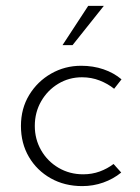

<svg xmlns="http://www.w3.org/2000/svg" viewBox="-20 -623 473 651"><path d="M391 -38Q364 -16 330 -4Q296 8 259 8Q199 8 152 -18.5Q105 -45 78 -91Q51 -137 51 -196Q51 -255 79 -301Q107 -347 153.5 -373.5Q200 -400 255 -400Q296 -400 331 -388Q366 -376 392 -354L367 -322Q346 -339 318 -350Q290 -361 258 -361Q214 -361 177.5 -339Q141 -317 119.5 -279.5Q98 -242 98 -196Q98 -151 119.5 -113.5Q141 -76 178.5 -54Q216 -32 262 -32Q292 -32 318 -41.5Q344 -51 365 -67ZM332 -603 226 -470H192L279 -603Z"/></svg>

Font: Synthetic Light
Style: Regular
Weight: 300
Designer: Santiago Orozco
Foundry: Typemade
Version: Version 2.000; ttfautohint (v1.8.4.7-5d5b)